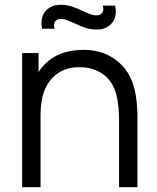

<svg xmlns="http://www.w3.org/2000/svg" viewBox="-20 -785 659 805"><path d="M209.4 -664.6C203.1 -680.2 206.3 -703.1 231.3 -705.2C254.2 -707.3 276 -693.8 310.4 -679.2C338.5 -666.7 368.8 -657.3 402.1 -662.5C421.9 -664.6 443.8 -677.1 456.3 -697.9C466.7 -716.7 467.7 -741.7 462.5 -761.5H410.4C416.7 -745.8 413.5 -722.9 388.5 -720.8C364.6 -718.8 342.7 -732.3 309.4 -746.9C281.2 -759.4 251 -768.8 217.7 -763.5C197.9 -761.5 176 -749 163.5 -728.1C153.1 -709.4 152.1 -684.4 156.2 -664.6ZM468.8 -531.2C421.9 -568.8 364.6 -579.2 309.4 -575C259.4 -572.9 206.3 -555.2 168.8 -516.7C158.3 -506.3 149 -494.8 141.7 -483.3V-562.5H72.9V0H150V-289.6C150 -318.8 151 -345.8 156.2 -369.8C163.5 -408.3 181.2 -442.7 208.3 -466.7C233.3 -489.6 267.7 -502.1 304.2 -503.1C345.8 -505.2 383.3 -494.8 413.5 -472.9C469.8 -431.3 479.2 -358.3 479.2 -270.8V0H556.2V-272.9C557.3 -372.9 546.9 -472.9 468.8 -531.2Z"/></svg>

Font: Manrope3
Style: Regular
Weight: 400
Width: 4
Designer: Mikhail Sharanda
Foundry: Mikhail Sharanda
Version: Version 3.000;PS 003.000;hotconv 1.0.88;makeotf.lib2.5.64775